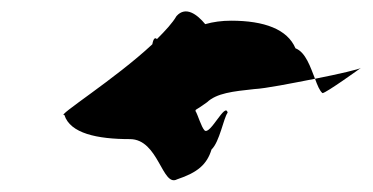

<svg xmlns="http://www.w3.org/2000/svg" viewBox="-20 -416 648 334"><path d="M92 -216C102 -184 149 -174 206 -174C256 -174 262 -90 288 -104C324 -116 340 -130 348 -156C362 -169 369 -211 376 -220C372 -239 346 -181 336 -189C330 -195 324 -217 320 -223C321 -227 318 -222 340 -238C357 -254 385 -257 422 -261C442 -262 487 -271 528 -279C520 -299 512 -325 494 -332C480 -365 440 -380 382 -380C366 -380 351 -378 337 -374C323 -391 303 -406 287 -388C280 -376 268 -363 253 -348C250 -351 247 -350 245 -339C181 -279 76 -213 92 -216ZM528 -279C569 -287 607 -296 608 -298C608 -298 547 -254 541 -254C536 -258 532 -268 528 -279Z"/></svg>

Font: Alpina
Style: Obl
Weight: 400
Version: Version 0.9